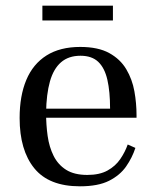

<svg xmlns="http://www.w3.org/2000/svg" viewBox="-20 -644 546 675"><path d="M261 11Q152 11 100.5 -52.5Q49 -116 49 -229Q49 -307 72.5 -363Q96 -419 143.5 -449Q191 -479 262 -479Q325 -479 364 -457.5Q403 -436 424 -400.5Q445 -365 452.5 -323Q460 -281 460 -239V-230H124L125 -262H367Q367 -322 357.5 -363.5Q348 -405 325.5 -426.5Q303 -448 263 -448Q221 -448 194.5 -425Q168 -402 155.5 -357.5Q143 -313 142 -248Q142 -205 147.5 -166Q153 -127 168.5 -96Q184 -65 212.5 -47Q241 -29 287 -29Q330 -29 358 -44.5Q386 -60 403 -85Q420 -110 429 -136L456 -124Q445 -90 423.5 -59Q402 -28 363.5 -8.5Q325 11 261 11ZM129 -572V-624H377V-572Z"/></svg>

Font: Frank Ruhl Libre
Style: Regular
Weight: 400
Designer: Yanek Iontef
Foundry: Fontef
Version: Version 6.004